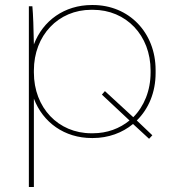

<svg xmlns="http://www.w3.org/2000/svg" viewBox="-20 -545 705 765"><path d="M95 200H115V-152C151 -57 237 5 346 5H350C412 5 468 -16 510 -51L574 8L587 -6L525 -65C572 -111 600 -177 600 -254V-266C600 -415 494 -525 350 -525H346C237 -525 151 -463 115 -368C114 -430 112 -488 109 -520H95ZM344 -14C212 -14 115 -116 115 -256V-264C115 -404 212 -506 344 -506H350C483 -506 580 -404 580 -264V-256C580 -184 554 -121 511 -78L398 -182L386 -168L496 -65C457 -33 407 -14 350 -14Z"/></svg>

Font: Fixel Display Thin
Style: Regular
Weight: 100
Designer: AlfaBravo + MacPaw
Foundry: Kyrylo Tkachov, Marchela Mozhyna, Serhii Makarenko, Maria Weinstein, Zakhar Kryvoshyya
Version: Version 1.211